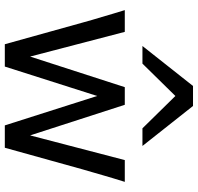

<svg xmlns="http://www.w3.org/2000/svg" viewBox="-32 -789 821 797"><g transform="rotate(90 378.5 -390.5)"><path d="M415 -498 542 -105 644.5 -498H734.9Q726.1 -470.2 719.5 -448Q712.9 -425.8 707 -405.5Q701.2 -385.3 695.6 -366Q689.9 -346.7 683.6 -324.7L593.3 0H500.5L378.4 -383.3L256.3 0H163.6L73.2 -324.7Q67.9 -344.2 62.3 -363.3Q56.6 -382.3 50.5 -402.8Q44.4 -423.3 37.6 -446.8Q30.8 -470.2 22 -498H112.3L214.8 -105L341.8 -498ZM170.9 -571.3 336.9 -781.2H419.9L585.9 -571.3H512.7L378.4 -708L244.1 -571.3Z"/></g></svg>

Font: Andika Am
Style: Regular
Weight: 400
Designer: Victor Gaultney, Annie Olsen, Julie Remington, Don Collingsworth, Eric Hays, Becca Hirsbrunner
Foundry: SIL International
Version: Version 5.000